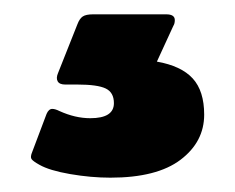

<svg xmlns="http://www.w3.org/2000/svg" viewBox="-20 -5 328 268"><path d="M35 225Q26 220 24 217Q22 214 25 207L45 154Q48 147 53 147Q57 147 63 150Q85 160 106 160Q139 160 139 139Q139 124 127.5 118.5Q116 113 88 113H71Q63 113 60.5 108.5Q58 104 61 97L88 29Q91 21 95.5 18Q100 15 110 15H212Q224 15 224 23Q224 28 222 31L199 81Q233 87 249 104.5Q265 122 265 155Q265 193 232 218Q199 243 134 243Q107 243 78 238Q49 233 35 225Z"/></svg>

Font: Mitr SemiBold
Style: Regular
Weight: 600
Designer: Thanarat Vachiruckul
Foundry: Cadson Demak
Version: Version 1.002